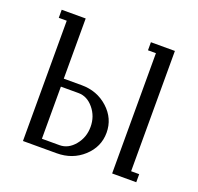

<svg xmlns="http://www.w3.org/2000/svg" viewBox="-97 -616 741 720"><g transform="rotate(20 274.0 -256.0)"><path d="M32.2 -480V-512.2H127.9V-272H199.2Q261.2 -272 304.7 -232.4Q348.1 -192.9 348.1 -136.2Q348.1 -79.6 304.7 -39.8Q261.2 0 198.2 0H64V-480ZM127.9 -32.2H198.2Q232.9 -32.2 258.5 -63.2Q284.2 -94.2 284.2 -136.2Q284.2 -178.2 258.5 -209.2Q232.9 -240.2 198.2 -240.2H127.9ZM388.2 -480V-512.2H483.9V-32.2H516.1V0H419.9V-480Z"/></g></svg>

Font: Gawaa
Style: Regular
Weight: 400
Designer: T. Christopher White
Version: Version 1.0